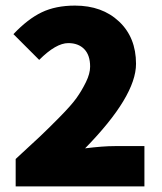

<svg xmlns="http://www.w3.org/2000/svg" viewBox="-20 -666 580 686"><path d="M36 0V-98Q96 -153 123 -178.5Q150 -204 192.5 -247Q235 -290 253.5 -316Q272 -342 287 -372.5Q302 -403 302 -428Q302 -469 281 -490.5Q260 -512 224 -512Q180 -512 120 -452L28 -544Q79 -598 129 -622Q179 -646 248 -646Q345 -646 405.5 -589Q466 -532 466 -438Q466 -322 284 -136Q348 -144 390 -144H496V0Z"/></svg>

Font: Assistant ExtraBold
Style: Regular
Weight: 800
Designer: Hebrew By Ben Nathan, Latin by Paul Hunt
Version: Version 2.001;PS 002.001;hotconv 1.0.88;makeotf.lib2.5.64775